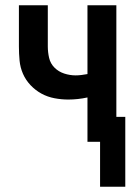

<svg xmlns="http://www.w3.org/2000/svg" viewBox="-20 -540 515 731"><path d="M361 171V0H313V-169Q295 -165 276.5 -163Q258 -161 240 -161Q214 -161 187.5 -166Q161 -171 138 -183.5Q115 -196 96.5 -215.5Q78 -235 67.5 -259Q57 -283 54.5 -309.5Q52 -336 52 -363V-520H162V-363Q162 -341 167 -319.5Q172 -298 187.5 -282.5Q203 -267 224.5 -260Q246 -253 268 -253Q279 -253 290.5 -254.5Q302 -256 313 -258V-520H423V-95H457V171Z"/></svg>

Font: Iosevka QP
Style: Bold
Weight: 700
Designer: Belleve Invis
Foundry: Belleve Invis
Version: Version 20.0.0; ttfautohint (v1.8.4)